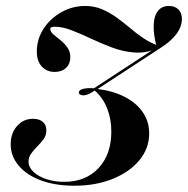

<svg xmlns="http://www.w3.org/2000/svg" viewBox="-20 -602 621 634"><path d="M225 11.3Q163.7 11.3 116.1 -6Q68.5 -23.4 41.9 -54.8Q15.3 -86.3 15.3 -125.8Q15.3 -162.1 36.3 -185.9Q57.3 -209.7 88.7 -209.7Q109.7 -209.7 121.4 -199.6Q133.1 -189.5 133.1 -171.8Q133.1 -155.6 124.2 -143.1Q115.3 -130.6 103.6 -119Q91.9 -107.3 83.1 -95.2Q74.2 -83.1 74.2 -68.5Q74.2 -50 90.3 -34.7Q106.5 -19.4 133.1 -10.5Q159.7 -1.6 191.9 -1.6Q262.9 -1.6 305.2 -46.8Q347.6 -91.9 347.6 -167.7Q347.6 -209.7 333.5 -244.8Q319.4 -279.8 292.7 -303.2Q281.5 -295.2 272.2 -291.1Q262.9 -287.1 255.6 -287.1Q249.2 -287.1 244.8 -289.5Q240.3 -291.9 240.3 -296.8Q240.3 -304.8 254.4 -308.5Q268.5 -312.1 290.3 -310.5L497.6 -446L500 -441.9Q461.3 -425.8 423.8 -428.6Q386.3 -431.5 350.8 -444.8Q315.3 -458.1 281.9 -473.8Q248.4 -489.5 217.7 -501.6Q187.1 -513.7 160.5 -513.7Q146 -513.7 146 -506.5Q146 -497.6 156 -488.7Q166.1 -479.8 179 -469.8Q191.9 -459.7 202 -446Q212.1 -432.3 212.1 -412.9Q212.1 -391.1 198 -377.8Q183.9 -364.5 160.5 -364.5Q134.7 -364.5 118.1 -382.3Q101.6 -400 101.6 -431.5Q101.6 -472.6 123.4 -506.5Q145.2 -540.3 181.9 -561.3Q218.5 -582.3 261.3 -582.3Q291.1 -582.3 316.1 -571.8Q341.1 -561.3 363.7 -545.2Q386.3 -529 407.7 -510.9Q429 -492.7 452 -477Q475 -461.3 501.6 -451.6L496.8 -449.2Q486.3 -489.5 487.5 -519.8Q488.7 -550 501.6 -566.1Q514.5 -582.3 537.9 -582.3Q557.3 -582.3 569 -571Q580.6 -559.7 580.6 -539.5Q580.6 -513.7 562.1 -489.1Q543.5 -464.5 507.3 -441.9L302.4 -308.1Q354.8 -301.6 393.1 -281.5Q431.5 -261.3 452 -230.6Q472.6 -200 472.6 -161.3Q472.6 -112.1 440.3 -73Q408.1 -33.9 352 -11.3Q296 11.3 225 11.3Z"/></svg>

Font: Playfair 144pt
Style: Bold Italic
Weight: 700
Italic angle: -15.6°
Designer: Claus Eggers Sørensen
Foundry: Claus Eggers Sørensen
Version: Version 2.203